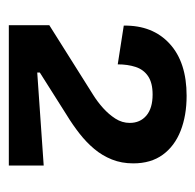

<svg xmlns="http://www.w3.org/2000/svg" viewBox="-24 -700 453 446"><g transform="rotate(90 203.0 -476.5)"><path d="M38 -270V-364L200 -466Q216 -476 230.5 -489Q245 -502 255 -517.5Q265 -533 265 -551Q265 -575 248 -589.5Q231 -604 199 -604Q172 -604 156.5 -593.5Q141 -583 135 -564.5Q129 -546 129 -523L39 -537Q38 -604 81 -643.5Q124 -683 202 -683Q248 -683 283.5 -669Q319 -655 339 -627.5Q359 -600 359 -559Q359 -532 350 -509.5Q341 -487 325.5 -468.5Q310 -450 289.5 -434Q269 -418 246 -404L148 -342V-336L364 -351V-270Z"/></g></svg>

Font: Bricolage Grotesque 24pt Medium
Style: Regular
Weight: 500
Designer: Mathieu Triay
Foundry: Atelier Triay
Version: Version 1.001;gftools[0.9.33.dev8+g029e19f]